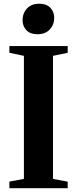

<svg xmlns="http://www.w3.org/2000/svg" viewBox="-20 -984 402 1004"><path d="M105 -48.5V-692L29 -708V-743H334V-708L257 -692V-48.5L334 -34V0H29V-34.5ZM175 -805Q138 -805 118 -826.2Q98 -847.5 98 -878Q98 -914.5 121 -939.5Q144 -964.5 185.5 -964.5H186.5Q223.5 -964.5 243.5 -943.2Q263.5 -922 263.5 -891Q263.5 -855.5 240.5 -830.2Q217.5 -805 176 -805Z"/></svg>

Font: Merriweather 96pt
Style: Bold
Weight: 700
Version: Version 2.100